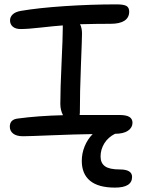

<svg xmlns="http://www.w3.org/2000/svg" viewBox="-20 -665 648 878"><path d="M85 -42Q55.7 -42 40.3 -54Q24.9 -65.9 24.9 -85.9Q24.9 -119.1 62 -123Q152.8 -135.3 268.1 -138.2Q255.9 -161.6 255.9 -189.9Q255.9 -258.3 261.5 -377Q267.1 -495.6 267.1 -537.1V-548.8Q228.5 -545.9 167.7 -539.1Q106.9 -532.2 74.2 -532.2Q51.3 -532.2 38.6 -543Q25.9 -553.7 25.9 -571.8Q25.9 -587.4 38.1 -599.1Q50.3 -610.8 75.2 -615.2Q155.3 -628.9 276.1 -637Q397 -645 513.2 -645Q545.9 -645 558.3 -637.7Q570.8 -630.4 570.8 -611.8Q570.8 -584.5 549.1 -570.3Q527.3 -556.2 486.8 -556.2Q424.3 -556.2 346.2 -554.2Q355 -536.1 355 -512.2Q355 -490.2 350.1 -366.7Q345.2 -243.2 345.2 -149.9Q345.2 -147.9 344.7 -144.3Q344.2 -140.6 344.2 -139.2H523.9Q558.6 -139.2 572.3 -129.9Q585.9 -120.6 585.9 -104Q585.9 -81.5 565.4 -67.4Q544.9 -53.2 505.9 -53.2Q474.1 -37.1 457 -9.3Q439.9 18.6 439.9 50.8Q439.9 80.6 460 95.2Q480 109.9 527.8 109.9Q584 109.9 584 144Q584 192.9 505.9 192.9Q429.7 192.9 391.8 161.6Q354 130.4 354 70.8Q354 36.1 367.2 3.9Q380.4 -28.3 403.8 -51.8Q324.2 -50.8 217.3 -46.4Q110.4 -42 85 -42Z"/></svg>

Font: Shantell Sans Irregular
Style: Regular
Weight: 400
Designer: Stephen Nixon, Anya Danilova, Shantell Martin
Foundry: Arrow Type
Version: Version 1.006;[9816181b4]